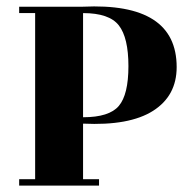

<svg xmlns="http://www.w3.org/2000/svg" viewBox="-20 -581 603 601"><path d="M240 -540V-214Q322 -214 352 -249.5Q382 -285 382 -374Q382 -463 352 -501.5Q322 -540 240 -540ZM290 -20V0H40V-20H90V-540H40V-560H239Q533 -574 533 -371Q533 -281 459 -234Q385 -187 240 -194V-20Z"/></svg>

Font: Rozha One
Style: Regular
Weight: 400
Designer: Tim Donaldson, Indian Type Foundry
Foundry: Indian Type Foundry
Version: Version 1.300;PS 1.0;hotconv 1.0.78;makeotf.lib2.5.61930; tt